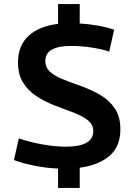

<svg xmlns="http://www.w3.org/2000/svg" viewBox="-20 -824 663 949"><path d="M267 105V9Q212 7 153 -4.5Q94 -16 49 -33L73 -140Q129 -121 191 -110Q253 -99 305 -99Q441 -99 441 -176Q441 -207 416 -228Q391 -249 347.5 -266Q304 -283 247 -304Q197 -324 157 -351Q117 -378 93 -417.5Q69 -457 69 -516Q69 -599 121.5 -647Q174 -695 267 -706V-804H374V-708Q421 -705 465.5 -697Q510 -689 544 -677L520 -569Q481 -582 430 -589.5Q379 -597 333 -597Q204 -597 204 -523Q204 -492 225 -471.5Q246 -451 284 -435Q322 -419 374 -401Q431 -381 476.5 -354Q522 -327 548.5 -286.5Q575 -246 575 -185Q575 -99 520.5 -53Q466 -7 374 5V105Z"/></svg>

Font: Georama SemiBold
Style: Regular
Weight: 600
Designer: Jean-Baptiste Levee
Foundry: Production Type
Version: Version 1.000